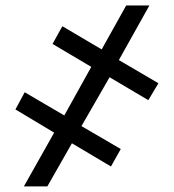

<svg xmlns="http://www.w3.org/2000/svg" viewBox="-20 -667 621 687"><path d="M372.1 -390.6 271.5 -215.8 412.1 -133.8 377 -71.3 237.3 -154.3 149.4 0H65.4L173.8 -192.4L35.2 -275.4L68.4 -336.9L210 -253.9L306.6 -427.7L168 -509.8L203.1 -573.2L343.8 -490.2L431.6 -647.5H514.6L405.3 -452.1L546.9 -369.1L510.7 -308.6Z"/></svg>

Font: Inter Display V
Style: Regular
Weight: 400
Designer: Rasmus Andersson
Foundry: rsms
Version: Version 3.015;git-src